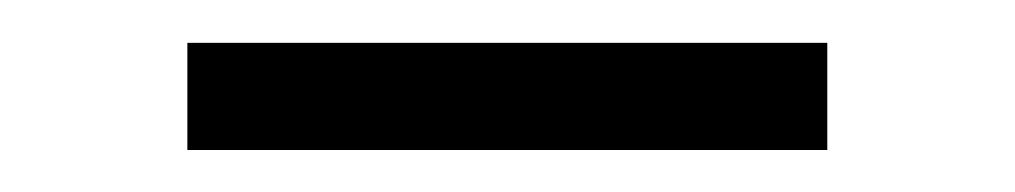

<svg xmlns="http://www.w3.org/2000/svg" viewBox="-20 -284 481 91"><path d="M68.8 -212.9V-263.7H372.1V-212.9Z"/></svg>

Font: Elstob 10pt
Style: Regular
Weight: 400
Designer: Peter S. Baker
Version: Version 1.015